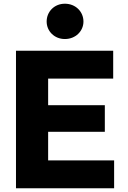

<svg xmlns="http://www.w3.org/2000/svg" viewBox="-20 -1013 691 1033"><path d="M329 -803C387 -803 429 -846 429 -897C429 -950 387 -993 329 -993C272 -993 231 -950 231 -897C231 -846 272 -803 329 -803ZM594 0V-150H239V-304H544V-447H239V-590H589V-740H66V0Z"/></svg>

Font: Be Vietnam Pro ExtraBold
Style: Regular
Weight: 800
Designer: Lam Bao, Tony Le, Vietanh Nguyen
Foundry: Yellow Type Foundry
Version: Version 1.002